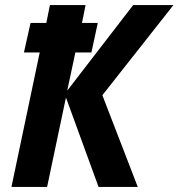

<svg xmlns="http://www.w3.org/2000/svg" viewBox="-20 -734 701 754"><path d="M136 -528H74L100 -644H162L176 -714H316L302 -644H364L339 -528H276L244 -378L503 -714H661L382 -360L521 0H367L239 -351L165 0H25Z"/></svg>

Font: Noto Sans Display
Style: Bold Italic
Weight: 700
Italic angle: -12°
Designer: Monotype Design team
Foundry: Monotype Imaging Inc.
Version: Version 1.000